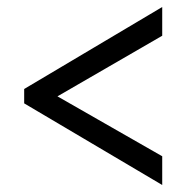

<svg xmlns="http://www.w3.org/2000/svg" viewBox="-20 -632 532 548"><path d="M49 -337 443 -104V-186L144 -357L443 -530V-612L49 -378Z"/></svg>

Font: Noto Serif Sinhala Condensed
Style: Bold
Weight: 700
Width: 3
Designer: Jelle Bosma - Monotype Design Team
Foundry: Monotype Imaging Inc.
Version: Version 2.007